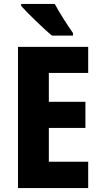

<svg xmlns="http://www.w3.org/2000/svg" viewBox="-20 -951 514 971"><path d="M257 -931H87V-921C118 -886 203 -803 243 -771H349V-784C326 -816 279 -889 257 -931ZM426 0V-133H227V-304H412V-436H227V-582H426V-714H71V0Z"/></svg>

Font: Noto Sans Malayalam Condensed ExtraBold
Style: Regular
Weight: 800
Width: 3
Designer: Jelle Bosma - Monotype Design Team
Foundry: Monotype Imaging Inc.
Version: Version 2.104